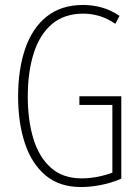

<svg xmlns="http://www.w3.org/2000/svg" viewBox="-20 -744 565 774"><path d="M300 -356H469V-24Q431 -7 388 1.5Q345 10 307 10Q219 10 163 -37.5Q107 -85 80 -167.5Q53 -250 53 -355Q53 -464 81.5 -547.5Q110 -631 168.5 -677.5Q227 -724 315 -724Q353 -724 389.5 -714Q426 -704 462 -680L445 -648Q411 -671 379 -680Q347 -689 316 -689Q239 -689 189.5 -647Q140 -605 116 -529.5Q92 -454 92 -355Q92 -259 114.5 -185Q137 -111 185 -68Q233 -25 309 -25Q342 -25 374.5 -31.5Q407 -38 433 -48V-321H300Z"/></svg>

Font: Noto Sans Arabic UI XCn XLt
Style: Regular
Weight: 200
Width: 2
Designer: Monotype Design Team, Nadine Chahine and Nizar Qandah
Foundry: Monotype Imaging Inc.
Version: Version 2.010; ttfautohint (v1.8.4.7-5d5b)